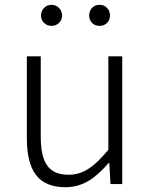

<svg xmlns="http://www.w3.org/2000/svg" viewBox="-20 -768 630 801"><path d="M195 -660C220 -660 239 -679 239 -703C239 -728 220 -748 195 -748C170 -748 151 -728 151 -703C151 -679 170 -660 195 -660ZM396 -660C421 -660 439 -679 439 -703C439 -728 421 -748 396 -748C369 -748 352 -728 352 -703C352 -679 369 -660 396 -660ZM253 13C329 13 381 -28 433 -88H436L441 0H490V-533H432V-143C372 -71 327 -39 266 -39C182 -39 150 -90 150 -199V-533H92V-192C92 -55 140 13 253 13Z"/></svg>

Font: Spoqa Han Sans Neo Light
Style: Regular
Weight: 300
Designer: [Spoqa Han Sans Neo] Dong-huui Kim ___ Younghwa Kang ___ Yujin Lee ___ [Noto Sans] Ryoko NISHIZUKA ____ (kana & ideograp
Foundry: Spoqa (http://www.spoqa-han-sans.com)
Version: Version 1.100;hotconv 1.0.109;makeotfexe 2.5.65596